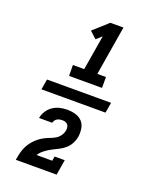

<svg xmlns="http://www.w3.org/2000/svg" viewBox="-181 -946 963 1211"><g transform="rotate(20 300.0 -340.0)"><path d="M214 -444 213 -517H289L328 -751L291 -718L246 -760L344 -848H432L377 -517H435V-444ZM509 -305H79L91 -375H521ZM79 168Q82 149 86 131Q90 113 96.5 95Q103 77 113 60.5Q123 44 136.5 29Q150 14 165.5 2Q181 -10 199 -19.5Q217 -29 235 -35.5Q253 -42 270 -52Q287 -62 298.5 -78.5Q310 -95 313 -113L314 -115Q315 -125 314 -135Q313 -145 306.5 -153Q300 -161 290.5 -164Q281 -167 271 -167Q262 -167 253.5 -165.5Q245 -164 236.5 -159.5Q228 -155 222.5 -147Q217 -139 215 -130H127V-131Q131 -155 145.5 -177.5Q160 -200 182 -214.5Q204 -229 228.5 -234.5Q253 -240 277 -240Q305 -240 332 -232.5Q359 -225 377 -206Q395 -187 399.5 -159Q404 -131 400 -103Q396 -80 384.5 -58Q373 -36 354 -19Q335 -2 312 9Q289 20 267.5 31.5Q246 43 225.5 58.5Q205 74 192 95H297L302 65H370L353 168Z"/></g></svg>

Font: Iosevka HT Extrabold Extended
Style: Italic
Weight: 800
Width: 7
Italic angle: -9°
Monospace: yes
Designer: Belleve Invis
Foundry: Belleve Invis
Version: Version 32.3.0; ttfautohint (v1.8.4)